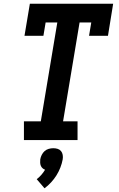

<svg xmlns="http://www.w3.org/2000/svg" viewBox="-20 -755 640 1035"><path d="M109 0V-101H200L289 -634H226L214 -562H112L141 -735H590L562 -562H460L472 -634H409L320 -101H398V0ZM220 260 178 211Q191 201 202.5 188Q214 175 223 160Q215 157 209 151.5Q203 146 200 138.5Q197 131 196.5 122Q196 113 197 104Q199 92 205 80Q211 68 220.5 59.5Q230 51 242.5 47.5Q255 44 267 44Q280 44 291 47.5Q302 51 309 59.5Q316 68 318 80Q320 92 318 104Q314 126 305.5 148Q297 170 284.5 190Q272 210 255.5 228Q239 246 220 260Z"/></svg>

Font: Iosevka Slab Extended Oblique
Style: Bold
Weight: 700
Width: 7
Italic angle: -9°
Monospace: yes
Designer: Belleve Invis
Foundry: Belleve Invis
Version: Version 11.1.1; ttfautohint (v1.8.3)